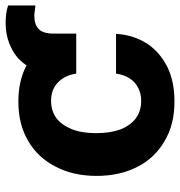

<svg xmlns="http://www.w3.org/2000/svg" viewBox="2 -641 649 693"><g transform="rotate(-90 326.5 -294.5)"><path d="M551.8 -343.8Q516.6 -343.8 412.1 -343.8Q412.1 -364.3 412.1 -426.8Q412.1 -481.4 435.5 -520.5Q459 -558.6 500 -578.1Q540 -598.6 590.8 -598.6Q606.4 -598.6 622.1 -596.7Q637.7 -594.7 653.3 -589.8Q653.3 -556.6 653.3 -491.2Q644.5 -492.2 635.7 -493.2Q626 -495.1 616.2 -495.1Q584 -495.1 568.4 -479.5Q551.8 -463.9 551.8 -425.8Q551.8 -398.4 551.8 -343.8ZM306.6 10.7Q222.7 10.7 163.1 -25.4Q102.5 -60.5 70.3 -124Q38.1 -187.5 38.1 -270.5Q38.1 -354.5 71.3 -418Q103.5 -481.4 163.1 -516.6Q223.6 -552.7 305.7 -552.7Q377.9 -552.7 430.7 -526.4Q484.4 -501 515.6 -454.1Q546.9 -407.2 550.8 -343.8Q502.9 -343.8 407.2 -343.8Q401.4 -384.8 376 -409.2Q350.6 -434.6 308.6 -434.6Q273.4 -434.6 247.1 -416Q221.7 -396.5 207 -360.4Q192.4 -324.2 192.4 -272.5Q192.4 -220.7 206.1 -183.6Q220.7 -147.5 247.1 -127.9Q273.4 -109.4 308.6 -109.4Q335 -109.4 355.5 -120.1Q376 -129.9 389.6 -150.4Q403.3 -170.9 407.2 -200.2Q455.1 -200.2 550.8 -200.2Q546.9 -137.7 516.6 -89.8Q486.3 -43 432.6 -15.6Q379.9 10.7 306.6 10.7Z"/></g></svg>

Font: DeepSea
Style: Bold
Weight: 700
Designer: Stem
Version: Version 3.019;git-0a5106e0b